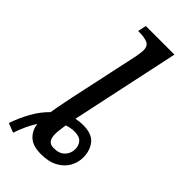

<svg xmlns="http://www.w3.org/2000/svg" viewBox="-272 -813 897 897"><g transform="rotate(45 177.0 -364.5)"><path d="M-22 13Q-5 -37 20.5 -82.5Q46 -128 80 -161Q85 -193 91.5 -224.5Q98 -256 102 -277L177 -626Q180 -640 181.5 -653.5Q183 -667 183 -671Q183 -701 162.5 -709.5Q142 -718 113 -718H101L110 -760H299L184 -221Q207 -226 230 -226Q289 -226 313.5 -195Q338 -164 338 -119Q338 -86 321.5 -56.5Q305 -27 271.5 -8.5Q238 10 187 10Q133 10 106.5 -14.5Q80 -39 75 -78Q47 -36 24 31ZM210 -52Q246 -52 265 -72Q284 -92 284 -120Q284 -144 270 -160Q256 -176 224 -176Q198 -176 174 -167Q171 -149 169 -132Q167 -115 167 -104Q167 -79 176.5 -65.5Q186 -52 210 -52Z"/></g></svg>

Font: NotoSerif-Italic
Style: Regular
Weight: 400
Italic angle: -12°
Designer: Monotype Design Team
Foundry: Monotype Imaging Inc.
Version: Version 2.007; ttfautohint (v1.8) -l 8 -r 50 -G 200 -x 14 -D